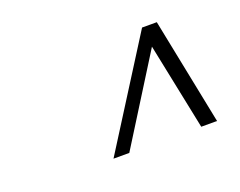

<svg xmlns="http://www.w3.org/2000/svg" viewBox="-62 -755 642 514"><g transform="rotate(-20 259.0 -498.0)"><path d="M384.8 -592.8 230.5 -346.2H185.5L377.4 -649.9H419.4L480.5 -346.2H435.5Z"/></g></svg>

Font: Linux Biolinum
Style: Italic
Weight: 400
Italic angle: -12°
Designer: Philipp H. Poll
Foundry: Philipp H. Poll
Version: Version 1.1.3 ; ttfautohint (v0.9)